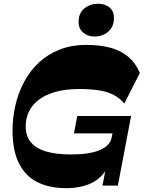

<svg xmlns="http://www.w3.org/2000/svg" viewBox="-20 -982 760 1016"><path d="M331 13.7Q243 13.7 179 -17.6Q115 -49 80.7 -116.7Q46.4 -184.4 46.4 -291.6Q46.4 -359.7 61.6 -425.4Q76.9 -491 107.4 -548.5Q137.9 -606 184.6 -650.1Q231.4 -694.1 294.5 -719.2Q357.6 -744.3 436.7 -744.3Q511.7 -744.3 566.9 -728.7Q622 -713.1 660.2 -680.4Q698.4 -647.6 720 -596.1L637.9 -433.9Q614.9 -461.7 584.1 -478.4Q553.3 -495.1 509 -503Q464.7 -510.9 400.1 -510.9Q328.3 -510.9 274.8 -496.1Q221.3 -481.4 186 -454.8Q150.7 -428.1 133.4 -392.1Q116 -356.1 116 -313.6Q116 -260.4 144.6 -227.5Q173.3 -194.6 226.8 -179.6Q280.3 -164.7 355 -164.7Q454.3 -164.7 508.6 -188Q562.9 -211.3 570.7 -253.9L588.3 -339.7L607.9 -276H371.4L388.7 -368H673.7L603.7 0H522.3L547 -128.4L556.1 -106.7Q521 -39.9 463.7 -13.1Q406.4 13.7 331 13.7ZM481 -788.8Q444.8 -788.8 420.4 -809.3Q396 -829.8 396 -866.2Q396 -913.5 426.9 -937.9Q457.8 -962.2 498.3 -962.2Q535.2 -962.2 559.1 -943.1Q583 -924 583 -887.5Q583 -841 553.1 -814.9Q523.2 -788.8 481 -788.8Z"/></svg>

Font: Savate ExtraLight
Style: Italic
Weight: 200
Italic angle: -11°
Designer: Max Esnée
Foundry: Plomb Type
Version: Version 2.000